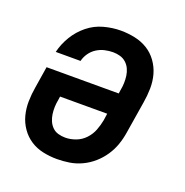

<svg xmlns="http://www.w3.org/2000/svg" viewBox="-104 -633 708 735"><g transform="rotate(20 250.0 -265.0)"><path d="M204 8Q175 8 147 2Q119 -4 96 -19Q73 -34 57 -57Q41 -80 34 -107Q27 -134 27.5 -163Q28 -192 33 -221L47 -309H341L343 -323Q346 -338 346.5 -353Q347 -368 345 -382.5Q343 -397 337 -410Q331 -423 320.5 -432.5Q310 -442 296 -446Q282 -450 267 -450Q250 -450 233 -446Q216 -442 201 -432.5Q186 -423 175.5 -408Q165 -393 161 -376H60Q68 -410 87 -441.5Q106 -473 134.5 -496Q163 -519 198 -528.5Q233 -538 267 -538Q296 -538 324.5 -532Q353 -526 376.5 -511.5Q400 -497 416.5 -474Q433 -451 440.5 -424Q448 -397 447.5 -367.5Q447 -338 442 -309L421 -179Q417 -153 408.5 -128.5Q400 -104 385 -81.5Q370 -59 349.5 -41Q329 -23 304.5 -11.5Q280 0 254.5 4Q229 8 204 8ZM206 -80Q227 -80 248.5 -88Q270 -96 286 -113Q302 -130 310 -151Q318 -172 322 -193L326 -221H134L132 -207Q129 -192 128.5 -177Q128 -162 130 -148Q132 -134 137.5 -121Q143 -108 153 -98Q163 -88 177 -84Q191 -80 206 -80Z"/></g></svg>

Font: Iosevka Curly Semibold Oblique
Style: Regular
Weight: 600
Italic angle: -9°
Monospace: yes
Designer: Belleve Invis
Foundry: Belleve Invis
Version: Version 11.1.0; ttfautohint (v1.8.3)